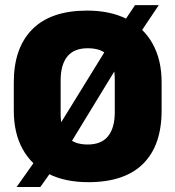

<svg xmlns="http://www.w3.org/2000/svg" viewBox="-20 -696 687 752"><path d="M326 17.5Q234 17.5 168.8 -15.8Q103.5 -49 68.8 -111.8Q34 -174.5 34 -263.5V-373.5Q34 -508.5 106.8 -581.5Q179.5 -654.5 321 -654.5Q413 -654.5 478.2 -620.8Q543.5 -587 578.2 -524Q613 -461 613 -373.5V-263.5Q613 -126.5 540.5 -54.5Q468 17.5 326 17.5ZM45 36.5 148.5 -110 186 -162.5 418.5 -539.5 450.5 -589 509 -676H602L504 -530L467 -480.5L233 -97L205.5 -59L138 36.5ZM323.5 -130Q377 -130 403.2 -162.5Q429.5 -195 429.5 -256V-386Q429.5 -443.5 405.2 -475.2Q381 -507 323.5 -507Q269.5 -507 243.5 -474.5Q217.5 -442 217.5 -381V-251Q217.5 -190 243.5 -160Q269.5 -130 323.5 -130Z"/></svg>

Font: Anek Odia ExtraBold
Style: Regular
Weight: 800
Designer: Yesha Goshar & Mahesh Sahu (Odia), Yesha Goshar (Latin)
Foundry: Ek Type
Version: Version 1.003